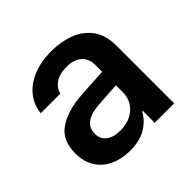

<svg xmlns="http://www.w3.org/2000/svg" viewBox="-141 -679 833 833"><g transform="rotate(-45 275.0 -263.0)"><path d="M232.4 -309.6Q316.9 -315.4 368.2 -317.4V-359.4Q368.2 -398.9 343.3 -420.7Q318.4 -442.4 272.5 -442.4Q231.9 -442.4 206.1 -425.3Q180.2 -408.2 172.9 -378.9H52.7Q57.1 -424.3 85 -460.2Q112.8 -496.1 161.6 -516.6Q210.4 -537.1 275.4 -537.1Q331.1 -537.1 380.1 -519.8Q429.2 -502.4 460.7 -461.7Q492.2 -420.9 492.2 -354.5V0H373V-73.2H369.1Q349.6 -36.1 310.5 -12.7Q271.5 10.7 212.9 10.7Q161.6 10.7 121.3 -7.8Q81.1 -26.4 58.1 -62.5Q35.2 -98.6 35.2 -149.4Q35.2 -231.4 90.6 -267.8Q146 -304.2 232.4 -309.6ZM245.1 -81.1Q281.7 -81.1 310.1 -95.7Q338.4 -110.4 353.8 -135.5Q369.1 -160.6 369.1 -190.4L368.7 -233.9L252 -226.6Q206.1 -222.7 180.7 -203.6Q155.3 -184.6 155.3 -150.4Q155.3 -116.7 179.7 -98.9Q204.1 -81.1 245.1 -81.1Z"/></g></svg>

Font: Pretendard GOV SemiBold
Style: Regular
Weight: 600
Designer: Base glyphs from Inter by Rasmus Andersson; Hangeul glyphs from Noto Sans CJK(Source Han Sans) by Jang Soo-young and Kan
Foundry: Kil Hyung-jin
Version: Version 1.309